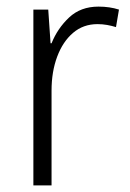

<svg xmlns="http://www.w3.org/2000/svg" viewBox="-20 -561 393 581"><path d="M278 -541Q312 -541 340 -532L331 -479Q318 -483 304 -485.5Q290 -488 275 -488Q232 -488 201 -461.5Q170 -435 153 -389.5Q136 -344 136 -287V0H81V-532H126L133 -430H136Q154 -475 189 -508Q224 -541 278 -541Z"/></svg>

Font: Noto Sans Kannada SemiCondensed Light
Style: Regular
Weight: 300
Width: 4
Designer: Jelle Bosma - Monotype Design Team
Foundry: Monotype Imaging Inc.
Version: Version 2.005; ttfautohint (v1.8.4.7-5d5b)